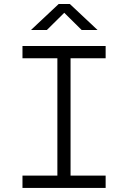

<svg xmlns="http://www.w3.org/2000/svg" viewBox="-20 -918 626 938"><path d="M89.8 0V-60.1H260.3V-633.3H89.8V-693.4H496.1V-633.3H324.7V-60.1H496.1V0ZM131.3 -771.5 266.6 -898.4H321.3L456.5 -771.5H378.9L293.9 -855.5L209 -771.5Z"/></svg>

Font: CaskaydiaMono NF Light
Style: Regular
Weight: 300
Designer: Aaron Bell
Foundry: Saja Typeworks
Version: Version 2111.001; ttfautohint (v1.8.4);Nerd Fonts 3.1.1